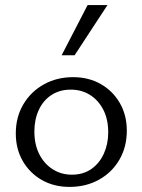

<svg xmlns="http://www.w3.org/2000/svg" viewBox="-20 -726 559 754"><path d="M253 8Q192 8 144.5 -19Q97 -46 69.5 -93.5Q42 -141 42 -202Q42 -266 71.5 -316Q101 -366 152 -394.5Q203 -423 267 -423Q328 -423 375.5 -396Q423 -369 450.5 -321.5Q478 -274 478 -213Q478 -149 449 -99Q420 -49 369 -20.5Q318 8 253 8ZM262 -40Q307 -40 339 -62.5Q371 -85 388 -123Q405 -161 405 -206Q405 -258 385.5 -295.5Q366 -333 333 -353.5Q300 -374 258 -374Q214 -374 181.5 -352.5Q149 -331 132 -293.5Q115 -256 115 -210Q115 -158 134.5 -120Q154 -82 187.5 -61Q221 -40 262 -40ZM222 -509 324 -706H402L273 -509Z"/></svg>

Font: Ysabeau Office
Style: Regular
Weight: 400
Designer: Christian Thalmann (Catharsis Fonts)
Version: Version 2.001;gftools[0.9.30]; featfreeze: tnum,lnum,ss02